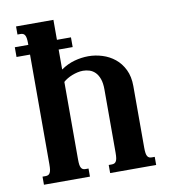

<svg xmlns="http://www.w3.org/2000/svg" viewBox="-81 -785 756 855"><g transform="rotate(-10 297.0 -358.0)"><path d="M88.4 -630.9Q88.4 -646 86.9 -655.3Q85.4 -664.6 82 -669.9Q78.6 -675.3 73.7 -677.2Q68.8 -679.2 62.5 -679.2H48.8V-715.8H217.8V-625.5H281.2V-581.5H217.8V-491.2Q247.1 -511.7 279.1 -520.5Q311 -529.3 342.3 -529.3Q374 -529.3 405.3 -519.5Q436.5 -509.8 461.4 -489.7Q486.3 -469.7 501.7 -438.2Q517.1 -406.7 517.1 -363.8V-85Q517.1 -69.8 518.6 -60.5Q520 -51.3 523.4 -45.9Q526.9 -40.5 531.5 -38.6Q536.1 -36.6 543 -36.6H556.2V0H348.1V-36.6H361.8Q368.2 -36.6 373 -38.6Q377.9 -40.5 381.3 -45.9Q384.8 -51.3 386.2 -60.5Q387.7 -69.8 387.7 -85V-371.1Q387.7 -399.9 380.9 -418.9Q374 -438 362.8 -449.2Q351.6 -460.4 337.2 -465.1Q322.8 -469.7 307.6 -469.7Q295.4 -469.7 282.7 -466.8Q270 -463.9 258.1 -459.2Q246.1 -454.6 235.6 -448.2Q225.1 -441.9 217.8 -435.1V-85Q217.8 -69.8 219.2 -60.5Q220.7 -51.3 224.1 -45.9Q227.5 -40.5 232.2 -38.6Q236.8 -36.6 243.7 -36.6H256.8V0H48.8V-36.6H62.5Q68.8 -36.6 73.7 -38.6Q78.6 -40.5 82 -45.9Q85.4 -51.3 86.9 -60.5Q88.4 -69.8 88.4 -85V-581.5H27.3V-625.5H88.4Z"/></g></svg>

Font: Arian AMU Serif
Style: Bold
Weight: 700
Designer: Ruben Hakobyan (Tarumian)
Foundry: Ruben Hakobyan (Tarumian)
Version: Version 1.002